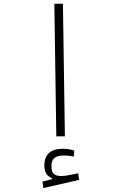

<svg xmlns="http://www.w3.org/2000/svg" viewBox="-20 -713 626 1004"><path d="M274.4 0H319.3L309.1 -693.4H264.2ZM206.5 270.5 394 227.5 388.7 193.4C357.4 199.2 324.2 207.5 301.3 207.5C263.2 207.5 249 193.8 249 154.3C249 119.1 266.1 100.1 314.5 100.1C335.4 100.1 349.1 103 366.2 105.5L368.2 74.2C348.6 67.9 329.1 64.9 307.1 64.9C247.1 64.9 211.9 94.2 211.9 150.9C211.9 187 224.1 208.5 251.5 217.8V224.1L202.1 236.3Z"/></svg>

Font: Cascadia Mono PL ExtraLight
Style: Regular
Weight: 200
Monospace: yes
Designer: Aaron Bell
Foundry: Saja Typeworks
Version: Version 2404.023